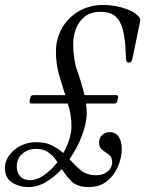

<svg xmlns="http://www.w3.org/2000/svg" viewBox="-21 -750 589 779"><path d="M94 9Q57 9 28 -9.5Q-1 -28 -1 -68Q-1 -96 16.5 -120Q34 -144 62.5 -158.5Q91 -173 124 -173Q164 -173 190 -160Q216 -147 236 -129Q251 -156 260 -184.5Q269 -213 269 -239Q269 -263 265 -285.5Q261 -308 254 -330H107Q97 -330 99 -340L102 -354Q104 -364 115 -364H244Q231 -404 218.5 -447Q206 -490 206 -542Q206 -591 229.5 -634Q253 -677 297 -703.5Q341 -730 401 -730Q420 -730 446.5 -725.5Q473 -721 498.5 -711Q524 -701 540 -685Q545 -680 547 -674.5Q549 -669 547 -661L516 -511Q513 -496 502 -496Q490 -496 490 -512L489 -538Q487 -588 478.5 -625Q470 -662 449 -682Q428 -702 386 -702Q348 -702 323.5 -683Q299 -664 287.5 -634Q276 -604 276 -571Q276 -509 293 -461Q310 -413 322 -364H451Q460 -364 458 -354L455 -340Q453 -330 443 -330H328Q331 -310 331 -290Q331 -253 312 -201.5Q293 -150 261 -104Q283 -79 307 -59Q331 -39 371 -39Q397 -39 415.5 -54Q434 -69 434 -93Q434 -109 426 -117.5Q418 -126 407.5 -132Q397 -138 389 -147Q381 -156 381 -172Q381 -191 394 -202.5Q407 -214 423 -214Q447 -214 460 -196Q473 -178 473 -146Q473 -110 457.5 -74Q442 -38 412.5 -14.5Q383 9 340 9Q293 9 270 -13.5Q247 -36 230 -64Q200 -32 165.5 -11.5Q131 9 94 9ZM47 -75Q47 -50 61 -34.5Q75 -19 100 -19Q129 -19 158.5 -40Q188 -61 212 -92Q198 -114 178 -130Q158 -146 124 -146Q93 -146 70 -126.5Q47 -107 47 -75Z"/></svg>

Font: Instrument Serif
Style: Italic
Weight: 400
Italic angle: -13°
Designer: Rodrigo Fuenzalida
Foundry: fragTYPE
Version: Version 1.000; ttfautohint (v1.8.4.7-5d5b);gftools[0.9.27]